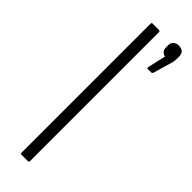

<svg xmlns="http://www.w3.org/2000/svg" viewBox="-241 -701 707 707"><g transform="rotate(45 113.0 -347.0)"><path d="M71 0Q66 0 66 -6V-677Q66 -683 71 -683H104Q110 -683 110 -677V-6Q110 0 104 0ZM176 -552Q172 -552 173 -558L189 -629Q180 -631 174 -637.5Q168 -644 168 -655V-667Q168 -680 176 -687Q184 -694 196 -694Q211 -694 218.5 -687Q226 -680 226 -667V-654Q226 -647 224.5 -638.5Q223 -630 220 -622L201 -556Q198 -552 195 -552Z"/></g></svg>

Font: Sofia Sans Condensed Light
Style: Regular
Weight: 300
Designer: Botio Nikoltchev, Ani Petrova
Foundry: lettersoup
Version: Version 4.101